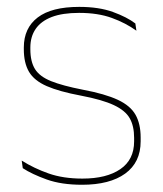

<svg xmlns="http://www.w3.org/2000/svg" viewBox="-20 -514 463 544"><path d="M212.5 9.5Q154 9.5 112.2 -5.5Q70.5 -20.5 44.5 -37.5L41.5 -59Q76.5 -37 117.8 -22.5Q159 -8 213.5 -8Q282 -8 321 -34.8Q360 -61.5 360 -113.5V-123.5Q360 -157 347.5 -179Q335 -201 302.5 -216.2Q270 -231.5 209.5 -243Q148 -254.5 112.5 -270Q77 -285.5 62.2 -310.5Q47.5 -335.5 47.5 -374.5V-379.5Q47.5 -434.5 86.8 -464.5Q126 -494.5 204.5 -494.5Q260.5 -494.5 300.2 -480Q340 -465.5 363.5 -447.5L366.5 -427Q336 -449 296.8 -463.2Q257.5 -477.5 204 -477.5Q157 -477.5 126.5 -465.8Q96 -454 81 -432Q66 -410 66 -379.5V-374.5Q66 -339.5 79.2 -318.2Q92.5 -297 125 -284Q157.5 -271 214 -260Q278 -248 313.8 -231.2Q349.5 -214.5 364 -188.8Q378.5 -163 378.5 -124.5V-113.5Q378.5 -54 334.8 -22.2Q291 9.5 212.5 9.5Z"/></svg>

Font: Anek Devanagari Thin
Style: Regular
Weight: 250
Designer: Kailash Malviya (Devanagari) & Yesha Goshar (Latin)
Foundry: Ek Type
Version: Version 1.003